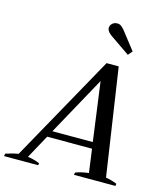

<svg xmlns="http://www.w3.org/2000/svg" viewBox="-167 -1057 1013 1162"><g transform="rotate(15 339.5 -476.5)"><path d="M380 -921Q383 -934 394.5 -943.5Q406 -953 423 -953Q438 -953 447.5 -945.5Q457 -938 467 -927L556 -813L533 -786L408 -872Q375 -896 380 -921ZM668 -14 666 0H406L409 -15Q447 -29 491 -34L471 -181H190L109 -33Q149 -28 184 -13L182 0H-32L-29 -16Q-11 -22 12 -28Q35 -34 50 -36L422 -704H498L598 -34Q634 -28 668 -14ZM465 -221 415 -590 212 -221Z"/></g></svg>

Font: Trirong Medium
Style: Italic
Weight: 500
Italic angle: -12°
Designer: Katatrad Team
Foundry: CadsonDemak
Version: Version 1.001